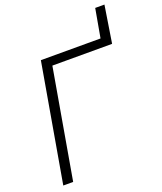

<svg xmlns="http://www.w3.org/2000/svg" viewBox="-159 -986 919 1088"><g transform="rotate(-20 301.0 -442.0)"><path d="M566.9 -660.6H565.9V-659.7H206.5L91.8 0H32.2L155.8 -710.9H515.6L546.4 -883.8H602.1Z"/></g></svg>

Font: Roboto Light
Style: Italic
Weight: 300
Italic angle: -12°
Designer: Google
Version: Version 2.134; 2016; ttfautohint (v1.6)